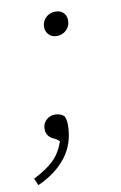

<svg xmlns="http://www.w3.org/2000/svg" viewBox="-74 -496 443 703"><g transform="rotate(-10 147.0 -144.5)"><path d="M11 163 0 137Q49 112 75.5 86.5Q102 61 117 18L102 7Q69 -5 69 -35Q69 -55 82.5 -68Q96 -81 115 -81Q137 -81 150 -68Q152 -63 154 -55.5Q156 -48 156 -37Q156 33 117.5 83Q79 133 11 163ZM173 -363Q154 -363 143 -375Q132 -387 132 -403Q132 -424 146.5 -438Q161 -452 182 -452Q202 -452 212.5 -440.5Q223 -429 223 -412Q223 -391 208.5 -377Q194 -363 173 -363Z"/></g></svg>

Font: Source Serif 4 SmText Light
Style: Italic
Weight: 300
Italic angle: -12°
Designer: Frank Grießhammer
Foundry: Adobe
Version: Version 4.005;hotconv 1.1.0;makeotfexe 2.6.0